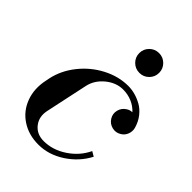

<svg xmlns="http://www.w3.org/2000/svg" viewBox="-221 -867 986 986"><g transform="rotate(45 272.0 -373.5)"><path d="M238.8 12.2Q168 12.2 115.5 -22.5Q63 -57.1 41 -117.2Q19 -177.2 34.2 -248Q34.7 -250.5 36.1 -257.3Q37.6 -264.2 38.1 -268.1Q53.2 -338.4 100.8 -398.2Q148.4 -458 215.6 -492.9Q282.7 -527.8 353 -527.8Q377 -527.8 401.9 -521.2Q426.8 -514.6 452.1 -500.7Q477.5 -486.8 498.3 -460.4Q519 -434.1 528.8 -398.9Q534.2 -377.4 526.1 -356.9Q518.1 -336.4 499 -325.2Q476.1 -311 449.7 -317.6Q423.3 -324.2 409.2 -347.2Q395 -370.1 401.6 -396.5Q408.2 -422.9 431.2 -437Q445.3 -446.8 462.9 -446.8Q441.9 -470.2 411.6 -483.2Q381.3 -496.1 347.2 -496.1Q296.4 -496.1 252.7 -460Q209 -423.8 198.2 -373L148.9 -142.1Q138.2 -91.3 166.5 -55.7Q194.8 -20 245.1 -20Q310.5 -20 369.9 -59.6Q429.2 -99.1 458 -160.2L483.9 -145Q448.2 -76.2 380.6 -32Q313 12.2 238.8 12.2ZM345.2 -758.8Q375 -758.8 396 -737.8Q417 -716.8 417 -687Q417 -657.2 396 -636.2Q375 -615.2 345.2 -615.2Q314.9 -615.2 293.9 -636.2Q272.9 -657.2 272.9 -687Q272.9 -716.8 293.9 -737.8Q314.9 -758.8 345.2 -758.8Z"/></g></svg>

Font: Fin Serif Display
Style: Italic
Weight: 400
Italic angle: -12°
Designer: J. Blake Harris
Version: Version 1.006;FEAKit 1.0